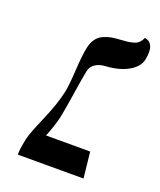

<svg xmlns="http://www.w3.org/2000/svg" viewBox="-110 -624 579 695"><g transform="rotate(20 180.0 -277.0)"><path d="M124 -272Q129.9 -300.8 133.3 -360.1Q136.7 -419.4 143.1 -448.2Q147.5 -469.7 158.2 -484.1Q168.9 -498.5 185.1 -505.4Q201.2 -512.2 215.8 -514.6Q230.5 -517.1 251 -518.1Q266.1 -519 274.4 -520Q282.7 -521 295.2 -524.2Q307.6 -527.3 315.7 -534.9Q323.7 -542.5 328.6 -554.2Q329.6 -554.2 331.1 -554Q332.5 -553.7 336.9 -552.2Q341.3 -550.8 345 -548.3Q348.6 -545.9 352.5 -540.5Q356.4 -535.2 358.4 -527.8Q360.4 -520.5 360.4 -508.5Q360.4 -496.6 357.4 -481.9Q351.1 -451.7 315.9 -431.9Q280.8 -412.1 227.1 -409.2Q205.6 -407.7 190.4 -397.5Q175.3 -387.2 171.4 -369.1Q165.5 -340.8 155.3 -273.4Q145 -206.1 139.6 -181.2Q131.8 -146.5 113.3 -100.1H283.2L293.9 0H41Q39.6 -17.1 49.3 -63Q53.7 -84.5 83.5 -153.3Q113.3 -222.2 124 -272Z"/></g></svg>

Font: Linux Biolinum G
Style: Italic
Weight: 400
Italic angle: -12°
Designer: Philipp H. Poll
Foundry: Philipp H. Poll
Version: Version 0.5.1